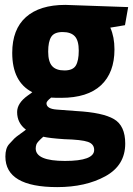

<svg xmlns="http://www.w3.org/2000/svg" viewBox="-20 -565 544 785"><path d="M247 -545Q340 -542 504 -536L491 -462L431 -452Q448 -414 448 -363Q448 -268 393 -216.5Q338 -165 230 -165Q202 -165 189 -166Q170 -151 170 -143Q170 -120 212 -117L292 -111Q400 -105 446 -78Q492 -51 492 22Q492 111 411 155.5Q330 200 214 200Q2 200 2 75Q2 41 17.5 24Q33 7 39 1Q45 -5 64 -18.5Q83 -32 86 -35Q50 -62 50 -107Q50 -143 93 -174Q109 -185 112 -188Q30 -230 30 -349Q30 -445 86 -495Q142 -545 247 -545ZM126 42Q126 93 245.5 93Q365 93 365 48Q365 24 339.5 15Q314 6 242 4Q182 0 157 -6Q132 16 129 25Q126 34 126 42ZM302 -358Q302 -399 286 -416.5Q270 -434 236 -434Q202 -434 189.5 -414.5Q177 -395 177 -354Q177 -313 193 -295Q209 -277 243.5 -277Q278 -277 290 -297Q302 -317 302 -358Z"/></svg>

Font: Magra
Style: Bold
Weight: 600
Designer: Viviana Monsalve
Foundry: Viviana Monsalve
Version: Version 1.001